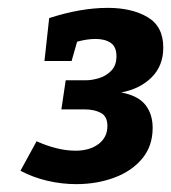

<svg xmlns="http://www.w3.org/2000/svg" viewBox="-20 -803 435 488"><path d="M174 -335Q137 -335 100.5 -343.5Q64 -352 32 -369L73 -444Q97 -433 122.5 -426.5Q148 -420 172 -420Q208 -420 230.5 -437Q253 -454 253 -483Q253 -507 236.5 -516Q220 -525 194 -525H136L147 -599H199Q214 -599 232 -604.5Q250 -610 263 -623.5Q276 -637 276 -660Q276 -684 261.5 -694Q247 -704 223 -704Q201 -704 176 -697L162 -648H93L105 -757Q185 -783 254 -783Q315 -783 355 -759.5Q395 -736 395 -682Q395 -636 365.5 -606.5Q336 -577 288 -568Q331 -560 349.5 -536.5Q368 -513 368 -478Q368 -432 341.5 -400Q315 -368 270.5 -351.5Q226 -335 174 -335Z"/></svg>

Font: Bitter
Style: Bold Italic
Weight: 700
Italic angle: -9°
Designer: Sol Matas, and Bitter project Authors
Foundry: Sol Matas
Version: Version 2.001